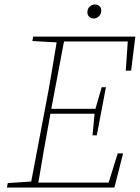

<svg xmlns="http://www.w3.org/2000/svg" viewBox="-20 -841 627 861"><path d="M125 -657 129 -677H587L568 -524H544L553 -655H267L210 -353H408L436 -450H455L414 -234H395L404 -331H206L203 -313Q176 -168 152 -22H467L508 -153H532L493 0H11L15 -20L120 -27L184 -364Q198 -435 210 -507Q222 -579 234 -651ZM401 -758Q390 -758 381 -765Q372 -772 372 -786Q372 -803 383 -812Q394 -821 405 -821Q417 -821 425.5 -814Q434 -807 434 -794Q434 -777 423 -767.5Q412 -758 401 -758Z"/></svg>

Font: Source Serif Pro ExtraLight
Style: Italic
Weight: 200
Italic angle: -12°
Designer: Frank Grießhammer
Foundry: Adobe Systems Incorporated
Version: Version 3.001;hotconv 1.0.111;makeotfexe 2.5.65597